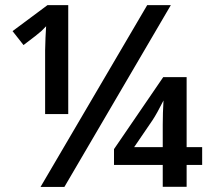

<svg xmlns="http://www.w3.org/2000/svg" viewBox="-20 -734 870 754"><path d="M558.1 -713.9 139.2 0H232.9L650.9 -713.9ZM248 -713.9H166.5L29.3 -611.8L72.3 -557.1C110.8 -585.9 133.8 -604 141.6 -611.3C148.9 -618.7 155.8 -625 161.1 -630.9L158.7 -586.4L157.2 -536.1V-286.1H248ZM773.9 -156.2H712.9V-431.2H621.1L427.7 -148.4V-86.4H619.1V-0.5H712.9V-86.4H773.9ZM506.8 -156.2 579.1 -262.2C590.8 -279.8 605 -305.7 622.1 -339.4C620.1 -306.6 619.1 -274.9 619.1 -243.2V-156.2Z"/></svg>

Font: Sahel SemiBold
Style: Bold
Weight: 600
Foundry: Saber Rastikerdar (saber.rastikerdar@gmail.com)
Version: Version 3.4.0